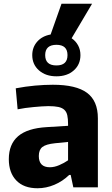

<svg xmlns="http://www.w3.org/2000/svg" viewBox="-20 -999 595 1024"><path d="M180 5Q107 5 67 -36.5Q27 -78 27 -150Q27 -230 76.5 -272.5Q126 -315 229 -321L343 -328V-337Q343 -365 339 -383.5Q335 -402 323.5 -413Q312 -424 291.5 -428.5Q271 -433 238 -433Q222 -433 201.5 -431.5Q181 -430 159 -428Q137 -426 115 -423Q93 -420 74 -416L64 -528Q117 -538 167 -542.5Q217 -547 262 -547Q386 -547 444 -504Q502 -461 502 -368V0H371L357 -66H349Q314 -32 270 -13.5Q226 5 180 5ZM281 -592Q224 -592 188 -623.5Q152 -655 152 -705Q152 -747 178.5 -777Q205 -807 250 -815L308 -979H471L362 -795Q384 -780 396.5 -757Q409 -734 409 -705Q409 -655 373.5 -623.5Q338 -592 281 -592ZM246 -107Q270 -107 296.5 -118.5Q323 -130 343 -144V-242L273 -235Q225 -230 206 -215Q187 -200 187 -167Q187 -107 246 -107ZM281 -650Q340 -650 340 -705Q340 -760 281 -760Q221 -760 221 -705Q221 -650 281 -650Z"/></svg>

Font: Encode Sans Narrow
Style: Bold
Weight: 700
Designer: Pablo Impallari, Andres Torresi
Foundry: Pablo Impallari, Andres Torresi
Version: Version 1.000; ttfautohint (v1.00) -l 8 -r 50 -G 200 -x 14 -